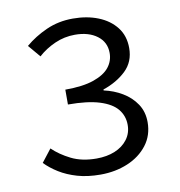

<svg xmlns="http://www.w3.org/2000/svg" viewBox="-76 -720 752 802"><g transform="rotate(-10 300.0 -319.0)"><path d="M287 12Q232 12 189 -0.5Q146 -13 113 -33.5Q80 -54 57 -78L99 -132Q130 -102 175 -79.5Q220 -57 282 -57Q326 -57 360 -71Q394 -85 414 -111.5Q434 -138 434 -173Q434 -211 411 -239.5Q388 -268 337 -284Q286 -300 203 -300V-363Q278 -363 324 -379Q370 -395 391 -421.5Q412 -448 412 -482Q412 -528 376 -555Q340 -582 282 -582Q237 -582 196.5 -564Q156 -546 125 -518L81 -570Q121 -604 172.5 -627Q224 -650 285 -650Q345 -650 392.5 -631Q440 -612 468 -576Q496 -540 496 -488Q496 -430 457.5 -393Q419 -356 360 -336V-332Q402 -323 438 -301.5Q474 -280 496 -247Q518 -214 518 -170Q518 -114 486.5 -73Q455 -32 402.5 -10Q350 12 287 12Z"/></g></svg>

Font: Source Code Variable
Style: Regular
Weight: 400
Monospace: yes
Designer: Paul D. Hunt, Teo Tuominen
Foundry: Adobe Systems Incorporated
Version: Version 1.010;hotconv 1.0.106;makeotfexe 2.5.65593